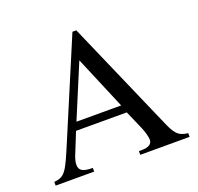

<svg xmlns="http://www.w3.org/2000/svg" viewBox="-119 -803 960 932"><g transform="rotate(-20 361.0 -337.0)"><path d="M707 0V-19C655 -25 641 -46 613 -111L367 -674H347L141 -186C82 -46 73 -25 15 -19V0H214V-19C166 -19 144 -29 144 -60C144 -72 148 -89 153 -102L199 -216H461L502 -122C514 -94 521 -67 521 -52C521 -43 515 -32 507 -28C495 -21 488 -19 452 -19V0ZM447 -257H216L331 -532Z"/></g></svg>

Font: STIXGeneral
Style: Regular
Weight: 400
Designer: MicroPress Inc., with final additions and corrections provided by Coen Hoffman, Elsevier (retired)
Version: Version 1.1.0